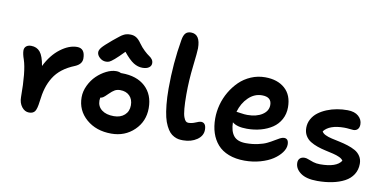

<svg xmlns="http://www.w3.org/2000/svg" viewBox="-81 -1044 2765 1376"><g transform="rotate(10 1302.0 -356.5)"><path d="M165 -35.2Q133.8 -35.2 111.8 -63.7Q89.8 -92.3 89.8 -134.8Q89.8 -321.3 63 -401.9Q48.8 -441.4 48.8 -466.8Q48.8 -485.8 62 -497.3Q75.2 -508.8 98.1 -508.8Q139.2 -508.8 163.3 -480Q187.5 -451.2 199.2 -379.9Q241.2 -464.4 303.2 -511.2Q365.2 -558.1 423.8 -558.1Q481.9 -558.1 481.9 -483.9Q481.9 -442.9 433.1 -421.9Q380.4 -400.9 343 -372.1Q305.7 -343.3 282.2 -305.4Q258.8 -267.6 246.1 -225.1Q233.4 -182.6 227.1 -127Q220.7 -72.8 207.8 -54Q194.8 -35.2 165 -35.2Z M644.5 -490.2Q618.7 -490.2 598.6 -508.5Q578.6 -526.9 578.6 -547.9Q578.6 -563 593.5 -581.8Q608.4 -600.6 663.6 -647Q668.9 -651.4 681.6 -661.6Q694.3 -671.9 697.8 -674.6Q701.2 -677.2 710.7 -684.8Q720.2 -692.4 723.4 -694.1Q726.6 -695.8 734.4 -700.4Q742.2 -705.1 746.3 -706.1Q750.5 -707 757.3 -709Q764.2 -710.9 770.5 -711.4Q776.9 -711.9 784.7 -711.9Q809.1 -711.9 827.6 -700.4Q846.2 -689 864.7 -662.1Q884.3 -634.8 906.5 -614Q928.7 -593.3 942.1 -584.7Q955.6 -576.2 964.6 -564.2Q973.6 -552.2 973.6 -536.1Q973.6 -516.1 956.5 -504.2Q939.5 -492.2 909.7 -492.2Q876 -492.2 844.7 -511.7Q813.5 -531.2 770.5 -584Q729 -541 704.6 -520.3Q680.2 -499.5 669.2 -494.9Q658.2 -490.2 644.5 -490.2ZM771.5 11.2Q661.1 11.2 589.4 -51Q517.6 -113.3 517.6 -209Q517.6 -252.4 538.1 -295.2Q558.6 -337.9 589.8 -368.2Q621.1 -398.4 658.4 -417.2Q695.8 -436 729.5 -436Q751.5 -436 764.6 -428.2H771.5Q880.9 -428.2 942.9 -370.8Q1004.9 -313.5 1004.9 -214.8Q1004.9 -118.2 937.7 -53.5Q870.6 11.2 771.5 11.2ZM647.5 -208Q647.5 -165 679.7 -140.1Q711.9 -115.2 767.6 -115.2Q816.4 -115.2 845.9 -141.8Q875.5 -168.5 875.5 -212.9Q875.5 -256.3 850.1 -281.7Q824.7 -307.1 781.7 -307.1Q758.8 -307.1 742.2 -297.6Q725.6 -288.1 704.6 -267.1Q678.2 -240.7 668.9 -235.4Q660.2 -230.5 649.9 -229Q647.5 -211.9 647.5 -208Z M1286.6 -30.8Q1268.1 -30.8 1252.9 -33.4Q1237.8 -36.1 1220.2 -45.2Q1202.6 -54.2 1189 -69.3Q1175.3 -84.5 1161.9 -111.1Q1148.4 -137.7 1139.9 -173.3Q1131.3 -209 1126 -261.5Q1120.6 -314 1120.6 -378.9Q1120.6 -563 1150.4 -735.8Q1156.2 -771.5 1170.2 -786.6Q1184.1 -801.8 1209.5 -801.8Q1278.3 -801.8 1278.3 -698.2Q1278.3 -673.8 1265.9 -567.6Q1253.4 -461.4 1253.4 -358.9Q1253.4 -297.4 1257.1 -256.3Q1260.7 -215.3 1268.1 -195.6Q1275.4 -175.8 1283.2 -168.5Q1291 -161.1 1302.2 -161.1Q1327.6 -161.1 1354 -172.6Q1380.4 -184.1 1390.6 -184.1Q1428.7 -184.1 1428.7 -131.8Q1428.7 -87.9 1387.2 -59.3Q1345.7 -30.8 1286.6 -30.8Z M1746.1 36.1Q1680.2 36.1 1629.9 16.6Q1579.6 -2.9 1548.6 -38.3Q1517.6 -73.7 1502.2 -120.8Q1486.8 -168 1486.8 -226.1Q1486.8 -275.9 1500.2 -326.2Q1513.7 -376.5 1540 -421.4Q1566.4 -466.3 1602.3 -501.5Q1638.2 -536.6 1686.8 -557.4Q1735.4 -578.1 1789.1 -578.1Q1879.4 -578.1 1933.1 -530.5Q1986.8 -482.9 1986.8 -394Q1986.8 -345.2 1965.3 -305.9Q1943.8 -266.6 1907.2 -242.2Q1870.6 -217.8 1823.2 -204.8Q1775.9 -191.9 1722.2 -191.9Q1649.9 -191.9 1616.7 -220.2Q1617.7 -155.8 1644.8 -122.3Q1671.9 -88.9 1733.9 -88.9Q1780.8 -88.9 1820.6 -97.7Q1860.4 -106.4 1885.7 -118.9Q1911.1 -131.3 1931.2 -143.8Q1951.2 -156.2 1968 -165Q1984.9 -173.8 1998 -173.8Q2030.8 -173.8 2030.8 -130.9Q2030.8 -102.1 2009 -72.5Q1987.3 -43 1950.7 -18.8Q1914.1 5.4 1859.9 20.8Q1805.7 36.1 1746.1 36.1ZM1789.1 -446.8Q1733.9 -446.8 1690.7 -405Q1647.5 -363.3 1628.9 -298.8Q1635.3 -298.8 1661.1 -294.4Q1687 -290 1709 -290Q1775.4 -290 1817.1 -317.4Q1858.9 -344.7 1858.9 -388.2Q1858.9 -446.8 1789.1 -446.8Z M2283.7 88.9Q2204.1 88.9 2162.6 58.6Q2121.1 28.3 2121.1 -15.1Q2121.1 -35.2 2133.3 -47.1Q2145.5 -59.1 2168 -59.1Q2180.7 -59.1 2196.3 -52.5Q2211.9 -45.9 2233.9 -39.1Q2255.9 -32.2 2283.7 -32.2Q2403.3 -32.2 2437 -85Q2429.7 -98.1 2409.2 -107.7Q2388.7 -117.2 2362.1 -123.5Q2335.4 -129.9 2304.9 -136.5Q2274.4 -143.1 2245.6 -153.1Q2216.8 -163.1 2193.4 -177.5Q2169.9 -191.9 2155.5 -216.1Q2141.1 -240.2 2141.1 -272.9Q2141.1 -307.1 2157.2 -336.4Q2173.3 -365.7 2200 -386Q2226.6 -406.2 2261.7 -420.7Q2296.9 -435.1 2335.2 -441.9Q2373.5 -448.7 2412.1 -448.2Q2463.4 -447.8 2491.2 -423.1Q2519 -398.4 2519 -363.8Q2519 -341.3 2507.6 -328.6Q2496.1 -315.9 2476.1 -315.9Q2466.3 -315.9 2447 -318.4Q2427.7 -320.8 2409.7 -320.8Q2301.8 -320.8 2261.7 -268.1Q2267.6 -254.4 2287.6 -244.6Q2307.6 -234.9 2334.5 -228.8Q2361.3 -222.7 2392.8 -216.1Q2424.3 -209.5 2454.3 -200Q2484.4 -190.4 2509 -176.8Q2533.7 -163.1 2548.8 -139.6Q2564 -116.2 2564 -85Q2564 -40.5 2542.2 -6.6Q2520.5 27.3 2481.7 47.9Q2442.9 68.4 2393.1 78.6Q2343.3 88.9 2283.7 88.9Z"/></g></svg>

Font: Shantell Sans Irregular Bouncy
Style: Regular
Weight: 600
Designer: Stephen Nixon, Anya Danilova, Shantell Martin
Foundry: Arrow Type
Version: Version 1.006;[9816181b4]